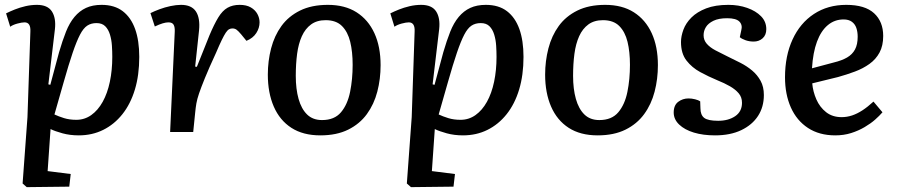

<svg xmlns="http://www.w3.org/2000/svg" viewBox="-20 -543 3697 790"><path d="M105 -413Q106 -432 100 -441.5Q94 -451 81 -451Q70 -451 51.5 -446Q33 -441 22 -433L5 -488Q21 -496 41 -504Q61 -512 84.5 -517.5Q108 -523 132 -523Q176 -523 193.5 -496Q211 -469 206 -423L179 -196L187 -194L223 -328Q237 -376 251.5 -412.5Q266 -449 286.5 -473.5Q307 -498 334 -510.5Q361 -523 398 -523Q451 -523 485 -497Q519 -471 536 -423.5Q553 -376 553 -309Q553 -234 535 -174.5Q517 -115 483.5 -73Q450 -31 404.5 -8.5Q359 14 304 14Q268 14 237 5.5Q206 -3 188 -12L176 161L271 173L265 225L90 227L73 212L93 -61ZM377 -448Q355 -448 339 -437.5Q323 -427 309 -400Q295 -373 279 -326Q263 -279 242 -205L204 -72Q221 -64 243.5 -57Q266 -50 294 -50Q328 -50 355.5 -69.5Q383 -89 402.5 -124Q422 -159 432 -206.5Q442 -254 442 -309Q442 -331 440.5 -355Q439 -379 432.5 -400.5Q426 -422 413 -435Q400 -448 377 -448Z M699 -412Q700 -431 694.5 -441Q689 -451 673 -451Q663 -451 649.5 -447Q636 -443 617 -434L599 -489Q615 -497 636.5 -505Q658 -513 681.5 -518Q705 -523 725 -523Q768 -523 786 -496Q804 -469 799 -418L783 -269L790 -268L842 -398Q861 -443 878 -471Q895 -499 916 -511Q937 -523 966 -523Q994 -523 1012 -512.5Q1030 -502 1039 -485.5Q1048 -469 1048 -451Q1048 -428 1034.5 -407Q1021 -386 994 -375L972 -402Q960 -416 953 -421Q946 -426 936 -426Q929 -426 922.5 -422.5Q916 -419 909 -408.5Q902 -398 892.5 -378.5Q883 -359 869 -326Q839 -261 823 -221.5Q807 -182 799 -158.5Q791 -135 788 -117.5Q785 -100 783 -79L775 0H680Z M1298 14Q1227 14 1179 -17Q1131 -48 1106.5 -104.5Q1082 -161 1082 -236Q1082 -292 1095.5 -344Q1109 -396 1138 -436Q1167 -476 1214.5 -499.5Q1262 -523 1329 -523Q1399 -523 1447 -492.5Q1495 -462 1520.5 -406.5Q1546 -351 1546 -275Q1546 -218 1532.5 -166Q1519 -114 1489.5 -73.5Q1460 -33 1412.5 -9.5Q1365 14 1298 14ZM1305 -49Q1356 -49 1383 -81Q1410 -113 1420.5 -165Q1431 -217 1431 -276Q1431 -330 1421 -371Q1411 -412 1387 -436Q1363 -460 1320 -460Q1284 -460 1260 -442.5Q1236 -425 1222 -394Q1208 -363 1202.5 -321.5Q1197 -280 1197 -231Q1197 -177 1208.5 -136Q1220 -95 1243.5 -72Q1267 -49 1305 -49Z M1686 -413Q1687 -432 1681 -441.5Q1675 -451 1662 -451Q1651 -451 1632.5 -446Q1614 -441 1603 -433L1586 -488Q1602 -496 1622 -504Q1642 -512 1665.5 -517.5Q1689 -523 1713 -523Q1757 -523 1774.5 -496Q1792 -469 1787 -423L1760 -196L1768 -194L1804 -328Q1818 -376 1832.5 -412.5Q1847 -449 1867.5 -473.5Q1888 -498 1915 -510.5Q1942 -523 1979 -523Q2032 -523 2066 -497Q2100 -471 2117 -423.5Q2134 -376 2134 -309Q2134 -234 2116 -174.5Q2098 -115 2064.5 -73Q2031 -31 1985.5 -8.5Q1940 14 1885 14Q1849 14 1818 5.5Q1787 -3 1769 -12L1757 161L1852 173L1846 225L1671 227L1654 212L1674 -61ZM1958 -448Q1936 -448 1920 -437.5Q1904 -427 1890 -400Q1876 -373 1860 -326Q1844 -279 1823 -205L1785 -72Q1802 -64 1824.5 -57Q1847 -50 1875 -50Q1909 -50 1936.5 -69.5Q1964 -89 1983.5 -124Q2003 -159 2013 -206.5Q2023 -254 2023 -309Q2023 -331 2021.5 -355Q2020 -379 2013.5 -400.5Q2007 -422 1994 -435Q1981 -448 1958 -448Z M2439 14Q2368 14 2320 -17Q2272 -48 2247.5 -104.5Q2223 -161 2223 -236Q2223 -292 2236.5 -344Q2250 -396 2279 -436Q2308 -476 2355.5 -499.5Q2403 -523 2470 -523Q2540 -523 2588 -492.5Q2636 -462 2661.5 -406.5Q2687 -351 2687 -275Q2687 -218 2673.5 -166Q2660 -114 2630.5 -73.5Q2601 -33 2553.5 -9.5Q2506 14 2439 14ZM2446 -49Q2497 -49 2524 -81Q2551 -113 2561.5 -165Q2572 -217 2572 -276Q2572 -330 2562 -371Q2552 -412 2528 -436Q2504 -460 2461 -460Q2425 -460 2401 -442.5Q2377 -425 2363 -394Q2349 -363 2343.5 -321.5Q2338 -280 2338 -231Q2338 -177 2349.5 -136Q2361 -95 2384.5 -72Q2408 -49 2446 -49Z M2935 -46Q2977 -46 3005 -65Q3033 -84 3033 -120Q3033 -143 3019.5 -159Q3006 -175 2983.5 -188Q2961 -201 2931 -213Q2895 -228 2861 -246.5Q2827 -265 2804.5 -294Q2782 -323 2782 -370Q2782 -394 2792 -421Q2802 -448 2825 -471Q2848 -494 2885.5 -508.5Q2923 -523 2977 -523Q3019 -523 3054.5 -510.5Q3090 -498 3111.5 -476Q3133 -454 3133 -423Q3133 -399 3118 -385.5Q3103 -372 3081 -372Q3063 -372 3047.5 -377.5Q3032 -383 3024 -390L3030 -418Q3036 -440 3022.5 -454Q3009 -468 2972 -468Q2937 -468 2915.5 -457.5Q2894 -447 2884.5 -431.5Q2875 -416 2875 -398Q2875 -378 2888 -363Q2901 -348 2923.5 -336Q2946 -324 2973 -311Q3000 -298 3026.5 -284.5Q3053 -271 3074.5 -253Q3096 -235 3109.5 -210.5Q3123 -186 3123 -152Q3123 -103 3099 -66Q3075 -29 3030 -7.5Q2985 14 2922 14Q2873 14 2835 2.5Q2797 -9 2774.5 -30.5Q2752 -52 2752 -80Q2752 -110 2770.5 -124Q2789 -138 2813 -138Q2826 -138 2840 -134.5Q2854 -131 2861 -126L2862 -98Q2862 -70 2877.5 -58Q2893 -46 2935 -46Z M3462 -523Q3539 -523 3576.5 -488.5Q3614 -454 3614 -395Q3614 -355 3599 -327Q3584 -299 3557.5 -280Q3531 -261 3497.5 -248.5Q3464 -236 3428 -226L3322 -200Q3325 -166 3339 -134Q3353 -102 3379 -81.5Q3405 -61 3443 -61Q3465 -61 3486 -68Q3507 -75 3528.5 -89Q3550 -103 3574 -125L3611 -81Q3599 -67 3581 -51Q3563 -35 3537.5 -20Q3512 -5 3482 4.5Q3452 14 3417 14Q3351 14 3304.5 -16.5Q3258 -47 3234 -101Q3210 -155 3210 -225Q3210 -313 3241 -380.5Q3272 -448 3329 -485.5Q3386 -523 3462 -523ZM3509 -392Q3509 -412 3503.5 -428Q3498 -444 3485 -453.5Q3472 -463 3451 -463Q3414 -463 3386 -439.5Q3358 -416 3341.5 -371.5Q3325 -327 3321 -262L3411 -286Q3444 -294 3465.5 -306.5Q3487 -319 3498 -339.5Q3509 -360 3509 -392Z"/></svg>

Font: Literata Medium
Style: Italic
Weight: 500
Italic angle: -2°
Designer: Latin by Veronika Burian and Jose Scaglione. Greek by Irene Vlachou. Cyrillic by Vera Evstafieva
Foundry: TypeTogether
Version: Version 3.103;gftools[0.9.29]